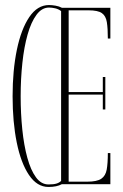

<svg xmlns="http://www.w3.org/2000/svg" viewBox="-20 -731 487 762"><path d="M172.5 11Q127 11 95 -36.5Q63 -84 46.5 -165.2Q30 -246.5 30 -349Q30 -452 47 -533.8Q64 -615.5 96.2 -663.2Q128.5 -711 174.5 -711Q186 -711 200.5 -708.5Q215 -706 226 -700H418V-578H408Q408 -618.5 404 -643.2Q400 -668 384.2 -679Q368.5 -690 332 -690H252.5V-365.5H388V-425.5H398V-296.5H388V-355.5H252.5V-10H326.5Q364.5 -10 381.8 -21.5Q399 -33 403.5 -58Q408 -83 408 -123.5H418V0H225.5Q205.5 11 172.5 11ZM62 -349Q62 -280 68.5 -217Q75 -154 88.5 -104.8Q102 -55.5 122.8 -27.2Q143.5 1 172.5 1Q193 1 204.2 -2.5Q215.5 -6 222.5 -13V-687Q212 -695 199 -698Q186 -701 174.5 -701Q146 -701 124.8 -672.2Q103.5 -643.5 89.5 -594Q75.5 -544.5 68.8 -481.2Q62 -418 62 -349Z"/></svg>

Font: Imbue 100pt Thin
Style: Regular
Weight: 100
Designer: Tyler Finck
Foundry: Etcetera Type Company
Version: Version 1.102; ttfautohint (v1.8.3)